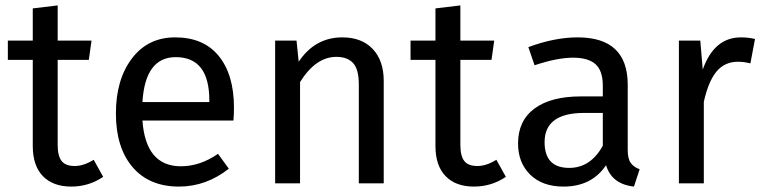

<svg xmlns="http://www.w3.org/2000/svg" viewBox="-20 -677 2818 709"><path d="M326 -87 361 -24Q308 12 243 12Q176 12 138.5 -26.5Q101 -65 101 -138V-456H9V-527H101V-646L193 -657V-527H318L308 -456H193V-142Q193 -101 207.5 -82.5Q222 -64 256 -64Q289 -64 326 -87Z M844 -279Q844 -256 842 -232H506Q518 -63 648 -63Q719 -63 785 -109L825 -54Q741 12 641 12Q531 12 469.5 -60Q408 -132 408 -258Q408 -383 467 -461Q526 -539 627 -539Q732 -539 788 -470Q844 -401 844 -279ZM753 -300V-306Q753 -466 629 -466Q516 -466 506 -300Z M1244 -539Q1316 -539 1356.5 -496Q1397 -453 1397 -378V0H1305V-365Q1305 -421 1284 -444Q1263 -467 1222 -467Q1146 -467 1088 -374V0H996V-527H1075L1083 -449Q1143 -539 1244 -539Z M1813 -87 1848 -24Q1795 12 1730 12Q1663 12 1625.5 -26.5Q1588 -65 1588 -138V-456H1496V-527H1588V-646L1680 -657V-527H1805L1795 -456H1680V-142Q1680 -101 1694.5 -82.5Q1709 -64 1743 -64Q1776 -64 1813 -87Z M2298 -123Q2298 -91 2309 -75.5Q2320 -60 2342 -52L2321 12Q2239 3 2218 -67Q2165 12 2061 12Q1983 12 1938 -32Q1893 -76 1893 -147Q1893 -231 1953.5 -276Q2014 -321 2125 -321H2206V-360Q2206 -416 2179 -440Q2152 -464 2096 -464Q2038 -464 1954 -436L1931 -503Q2028 -539 2113 -539Q2298 -539 2298 -364ZM2082 -57Q2161 -57 2206 -139V-260H2137Q1991 -260 1991 -152Q1991 -57 2082 -57Z M2716 -539Q2744 -539 2768 -533L2751 -443Q2727 -449 2705 -449Q2656 -449 2626 -413Q2596 -377 2579 -301V0H2487V-527H2566L2575 -420Q2617 -539 2716 -539Z"/></svg>

Font: Fira Sans
Style: Regular
Weight: 400
Designer: Carrois Corporate & Edenspiekermann AG
Foundry: Carrois Corporate GbR & Edenspiekermann AG
Version: Version 4.106;PS 004.106;hotconv 1.0.70;makeotf.lib2.5.58329